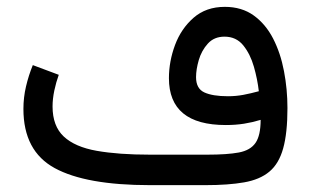

<svg xmlns="http://www.w3.org/2000/svg" viewBox="-20 -540 907 560"><path d="M740.2 -190.4Q716.3 -183.1 691.7 -179.2Q667 -175.3 638.7 -175.3Q472.7 -175.3 472.7 -312Q472.7 -360.8 490.5 -408.7Q508.3 -456.5 544.7 -488.3Q581.1 -520 635.7 -520Q685.1 -520 720 -494.9Q754.9 -469.7 776.6 -427.5Q798.3 -385.3 808.3 -332.5Q818.4 -279.8 818.4 -224.6Q818.4 -151.9 805.9 -107.2Q793.5 -62.5 765.6 -39.3Q737.8 -16.1 691.9 -8.1Q646 0 579.1 0H417.5Q230.5 0 139.4 -49.8Q48.3 -99.6 48.3 -222.2Q48.3 -255.9 55.9 -288.1Q63.5 -320.3 75.7 -350.1L151.4 -321.8Q143.6 -300.3 138.4 -275.9Q133.3 -251.5 133.3 -229.5Q133.3 -172.4 166 -141.8Q198.7 -111.3 262.2 -100.1Q325.7 -88.9 417.5 -88.9H585Q642.6 -88.9 676.5 -95.2Q710.4 -101.6 725.3 -123.3Q740.2 -145 740.2 -190.4ZM645 -259.3Q668 -259.3 689.9 -263.4Q711.9 -267.6 734.9 -273.9Q731 -308.6 720.5 -345.5Q710 -382.3 689.5 -407.7Q668.9 -433.1 634.8 -433.1Q604.5 -433.1 586.2 -412.8Q567.9 -392.6 559.8 -365Q551.8 -337.4 551.8 -314.9Q551.8 -281.7 575.9 -270.5Q600.1 -259.3 645 -259.3Z"/></svg>

Font: Vazirmatn FD
Style: Regular
Weight: 400
Designer: Saber Rastikerdar
Foundry: Saber Rastikerdar
Version: Version 33.001